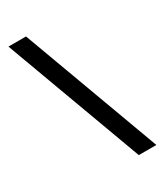

<svg xmlns="http://www.w3.org/2000/svg" viewBox="-182 -792 746 871"><g transform="rotate(-30 191.0 -357.0)"><path d="M105 -718H13L279 4H371Z"/></g></svg>

Font: Noto Sans Khmer UI Condensed Medium
Style: Regular
Weight: 500
Width: 3
Designer: Danh Hong and the Monotype Design Team
Foundry: Monotype Imaging Inc.
Version: Version 2.002